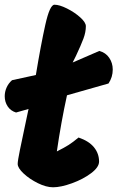

<svg xmlns="http://www.w3.org/2000/svg" viewBox="-67 -794 502 814"><path d="M217 -390Q192 -276 174 -152Q206 -168 224 -179.5Q242 -191 266 -211Q310 -196 331.5 -169.5Q353 -143 353 -109Q353 -85 319 -59.5Q285 -34 238 -17Q191 0 158 0Q129 0 93.5 -17.5Q58 -35 33 -58.5Q8 -82 8 -99Q8 -112 17.5 -158.5Q27 -205 39 -261L54 -332L1 -317Q-22 -324 -34.5 -343Q-47 -362 -47 -386Q-47 -405 -39 -423Q-31 -441 -16 -454L85 -476Q106 -603 125 -688.5Q144 -774 164 -774Q185 -774 217 -758Q249 -742 273 -720.5Q297 -699 297 -683Q297 -658 287 -631Q277 -604 255 -557L241 -529L354 -578Q381 -571 396 -549Q411 -527 411 -499Q411 -467 393 -440Z"/></svg>

Font: Mogra
Style: Regular
Weight: 400
Designer: Lipi Raval
Foundry: Lipi Raval
Version: Version 1.002;PS 1.002;hotconv 1.0.88;makeotf.lib2.5.647800;